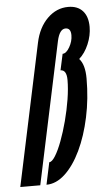

<svg xmlns="http://www.w3.org/2000/svg" viewBox="-69 -779 459 814"><g transform="rotate(-5 160.0 -371.5)"><path d="M-16 0H69L197 -603Q208 -653 233.5 -653Q256 -653 256 -622.5Q256 -596.5 241.8 -571.8Q227.5 -547 212 -547L197 -478Q223 -478 223 -434.5Q223 -398 215.8 -352.8Q208.5 -307.5 196.5 -262Q184.5 -216.5 170.2 -178.5Q156 -140.5 141.5 -117.2Q127 -94 115.5 -94L95.5 0Q137 0 174.8 -35Q212.5 -70 241.5 -130.8Q270.5 -191.5 287.2 -269.8Q304 -348 304 -434Q304 -493.5 280 -519Q305 -541 320.5 -577.8Q336 -614.5 336 -651Q336 -695 314.2 -719Q292.5 -743 252.5 -743Q202.5 -743 164 -705Q125.5 -667 112 -603Z"/></g></svg>

Font: League Gothic SemiCondensed Italic
Style: Regular
Weight: 400
Width: 4
Designer: The League of Moveable Type
Version: Version 1.600; ttfautohint (v1.8.3)